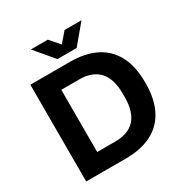

<svg xmlns="http://www.w3.org/2000/svg" viewBox="-196 -1026 1131 1179"><g transform="rotate(-30 369.5 -436.0)"><path d="M76 0V-686H356Q463 -686 538 -649Q613 -612 653.5 -536.5Q694 -461 694 -343Q694 -226 653.5 -150Q613 -74 538 -37Q463 0 356 0ZM225 -123H355Q400 -123 435 -136Q470 -149 493 -174.5Q516 -200 528 -238.5Q540 -277 540 -328V-358Q540 -409 528 -447.5Q516 -486 493 -511.5Q470 -537 435 -550.5Q400 -564 355 -564H225ZM187 -872H307L395 -771L339 -770L426 -872H546L435 -739H299Z"/></g></svg>

Font: Archivo SemiBold
Style: Bold
Weight: 700
Version: Version 2.001